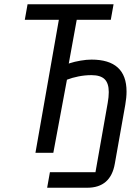

<svg xmlns="http://www.w3.org/2000/svg" viewBox="-20 -718 640 902"><path d="M428.5 91 486 -234.5Q491 -262.5 491 -285.5Q491 -327 471.5 -346Q452 -365 409.5 -365Q379 -365 348.8 -359Q318.5 -353 294.5 -343.5L230.5 0H146.5L256.5 -625H96.5L109.5 -698H513.5L500.5 -625H340.5L303 -419L306 -420.5Q330.5 -428.5 358.5 -433.2Q386.5 -438 410 -438Q574.5 -438 574.5 -288Q574.5 -259.5 568.5 -225.5L519.5 50.5Q500 164 389.5 164H201.5L214.5 91Z"/></svg>

Font: JuliaMono BoldItalic
Style: Regular
Weight: 700
Italic angle: -9°
Monospace: yes
Designer: cormullion
Foundry: corm
Version: Version 0.049; ttfautohint (v1.8.4)